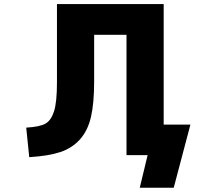

<svg xmlns="http://www.w3.org/2000/svg" viewBox="-20 -752 1040 933"><path d="M775.4 -146.5H905.3L824.2 160.2H659.2L697.3 2H692.4H594.7V-583H437.5V-355.5Q437.5 -250 421.9 -183.1Q406.2 -116.2 368.2 -74.2Q330.1 -32.2 273.4 -13.2Q216.8 5.9 122.1 11.7L107.4 -131.8Q173.8 -135.7 201.2 -151.4Q228.5 -167 242.7 -211.4Q256.8 -255.9 256.8 -351.6V-732.4H775.4Z"/></svg>

Font: Gen Shin Gothic Monospace Heavy
Style: Bold
Weight: 800
Designer: [Source Han Sans]
Ryoko NISHIZUKA  (kana & ideographs); Paul D. Hunt (Latin, Greek & Cyrillic); Wenlong ZHANG  (bopomofo
Version: Version 1.002.20150607